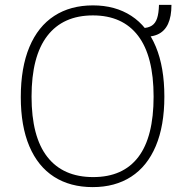

<svg xmlns="http://www.w3.org/2000/svg" viewBox="-20 -755 776 785"><path d="M553 -606V-640H562.5Q587 -641 601.2 -650.5Q615.5 -660 622.2 -680Q629 -700 630 -735H681Q681 -687.5 667 -657.2Q653 -627 624.5 -614.2Q596 -601.5 553 -606ZM65 -358Q65 -478.5 100.2 -562.8Q135.5 -647 201.8 -690Q268 -733 360 -733Q451 -733 516.8 -690.2Q582.5 -647.5 617.2 -563.8Q652 -480 652 -360Q652 -241 617 -158Q582 -75 516.2 -32.5Q450.5 10 359 10Q267 10 201 -32.2Q135 -74.5 100 -157Q65 -239.5 65 -358ZM608 -360Q608 -525.5 544.5 -608.8Q481 -692 360 -692Q238 -692 173.5 -608.5Q109 -525 109 -360Q109 -196 173.5 -113.5Q238 -31 361 -31Q483 -31 545.5 -113Q608 -195 608 -360Z"/></svg>

Font: Public Sans VF
Style: Regular
Weight: 400
Designer: Pablo Impallari, Rodrigo Fuenzalida (Modified by Dan O. Williams and USWDS)
Version: Version 1.003